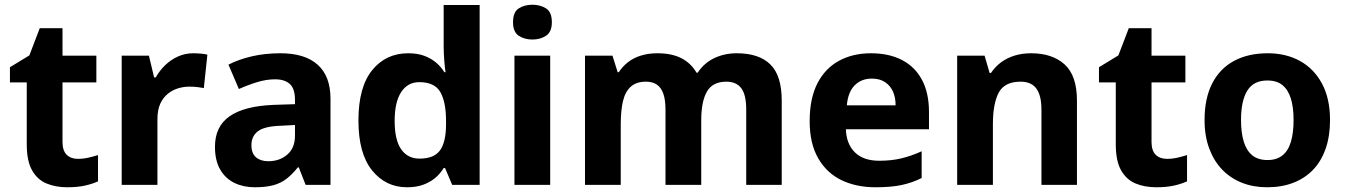

<svg xmlns="http://www.w3.org/2000/svg" viewBox="-20 -781 5686 811"><path d="M309 -110Q332 -110 353.5 -115Q375 -120 394 -126V-15Q370 -4 338.5 3Q307 10 264 10Q215 10 176.5 -6Q138 -22 115.5 -61.5Q93 -101 93 -172V-433H22V-497L104 -547L148 -662H244V-546H387V-433H244V-181Q244 -145 261.5 -127.5Q279 -110 309 -110Z M796 -556Q811 -556 828.5 -554.5Q846 -553 856 -550L841 -409Q830 -411 815 -413Q800 -415 779 -415Q756 -415 732.5 -408Q709 -401 689 -385Q669 -369 657 -343Q645 -317 645 -277V0H494V-546H609L631 -454H638Q654 -483 678 -506Q702 -529 732 -542.5Q762 -556 796 -556Z M1165 -556Q1268 -556 1322 -507.5Q1376 -459 1376 -364V0H1271L1242 -74H1238Q1215 -45 1190.5 -26Q1166 -7 1134 1.5Q1102 10 1056 10Q1008 10 970 -8.5Q932 -27 910 -65Q888 -103 888 -161Q888 -247 950 -290Q1012 -333 1135 -338L1226 -341V-358Q1226 -407 1204 -426.5Q1182 -446 1142 -446Q1105 -446 1066 -434Q1027 -422 989 -405L945 -508Q988 -530 1043.5 -543Q1099 -556 1165 -556ZM1169 -250Q1098 -248 1070 -227Q1042 -206 1042 -168Q1042 -133 1061.5 -116.5Q1081 -100 1113 -100Q1161 -100 1193.5 -128Q1226 -156 1226 -208V-253Z M1699 10Q1609 10 1551.5 -61.5Q1494 -133 1494 -272Q1494 -413 1552 -484.5Q1610 -556 1704 -556Q1743 -556 1771.5 -545.5Q1800 -535 1821.5 -517Q1843 -499 1857 -476H1862Q1859 -494 1856.5 -526.5Q1854 -559 1854 -586V-760H2006V0H1890L1860 -71H1854Q1840 -48 1819 -30Q1798 -12 1768.5 -1Q1739 10 1699 10ZM1752 -111Q1814 -111 1839 -146.5Q1864 -182 1864 -255V-271Q1864 -350 1840 -392Q1816 -434 1751 -434Q1702 -434 1674.5 -392Q1647 -350 1647 -270Q1647 -190 1674.5 -150.5Q1702 -111 1752 -111Z M2304 -546V0H2153V-546ZM2229 -761Q2262 -761 2286.5 -745.5Q2311 -730 2311 -687Q2311 -646 2286.5 -630Q2262 -614 2229 -614Q2195 -614 2171 -630Q2147 -646 2147 -687Q2147 -730 2171 -745.5Q2195 -761 2229 -761Z M3092 -556Q3186 -556 3234 -508.8Q3282 -461.6 3282 -356V0H3132V-318Q3132 -381 3111 -408.5Q3090 -436 3048.2 -436Q2990 -436 2966 -394Q2942 -352 2942 -272.8V0H2791V-318Q2791 -359 2782 -384.8Q2773 -410.6 2755 -423.3Q2737 -436 2708.5 -436Q2668 -436 2644.5 -415Q2621 -394 2611.5 -354.2Q2602 -314.3 2602 -256V0H2451V-546H2567L2589 -476H2593.8Q2610 -501 2633.5 -519Q2657 -537 2688 -546.5Q2719 -556 2757 -556Q2817.7 -556 2858.4 -535Q2899 -514 2922 -474H2927Q2954 -515 2997 -535.5Q3040 -556 3092 -556Z M3659 -556Q3735 -556 3790 -527.5Q3845 -499 3874.5 -443.5Q3904 -388 3904 -308V-235H3553Q3555 -173 3591 -137.5Q3627 -102 3694 -102Q3745 -102 3787 -112Q3829 -122 3873 -142V-29Q3833 -9 3788.5 0.5Q3744 10 3678 10Q3597 10 3534.5 -20Q3472 -50 3436 -112.5Q3400 -175 3400 -269Q3400 -365 3432.5 -428.5Q3465 -492 3523.5 -524Q3582 -556 3659 -556ZM3663 -449Q3618 -449 3590 -420.5Q3562 -392 3557 -336H3763Q3763 -369 3752 -394Q3741 -419 3718.5 -434Q3696 -449 3663 -449Z M4335 -556Q4425 -556 4477 -508.8Q4529 -461.6 4529 -356V0H4379V-318Q4379 -377.5 4357.7 -406.7Q4336.5 -436 4291 -436Q4223 -436 4198.5 -389.6Q4174 -343.2 4174 -256V0H4023V-546H4138.8L4160 -473H4166Q4184 -500 4209.5 -518.5Q4235 -537 4266.5 -546.5Q4298 -556 4335 -556Z M4909 -110Q4932 -110 4953.5 -115Q4975 -120 4994 -126V-15Q4970 -4 4938.5 3Q4907 10 4864 10Q4815 10 4776.5 -6Q4738 -22 4715.5 -61.5Q4693 -101 4693 -172V-433H4622V-497L4704 -547L4748 -662H4844V-546H4987V-433H4844V-181Q4844 -145 4861.5 -127.5Q4879 -110 4909 -110Z M5598 -274Q5598 -206 5579.5 -153Q5561 -100 5526.5 -64Q5492 -28 5443 -9Q5394 10 5332 10Q5274 10 5226 -9Q5178 -28 5143 -64Q5108 -100 5088 -153Q5068 -206 5068 -274Q5068 -365 5100 -428Q5132 -491 5192 -523.5Q5252 -556 5335 -556Q5412 -556 5471 -523.5Q5530 -491 5564 -428Q5598 -365 5598 -274ZM5222 -274Q5222 -221 5233.5 -183Q5245 -145 5269.5 -125Q5294 -105 5334 -105Q5373 -105 5397.5 -125Q5422 -145 5433 -183Q5444 -221 5444 -274Q5444 -328 5432.5 -365Q5421 -402 5397 -421.5Q5373 -441 5333 -441Q5275 -441 5248.5 -398Q5222 -355 5222 -274Z"/></svg>

Font: Noto Sans Lao UI
Style: Regular
Weight: 400
Designer: Monotype Design Team
Foundry: Monotype Imaging Inc.
Version: Version 2.000